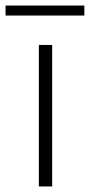

<svg xmlns="http://www.w3.org/2000/svg" viewBox="-59 -672 324 692"><path d="M81 0V-510H129V0ZM-39 -616V-652H245V-616Z"/></svg>

Font: MuseoModerno Thin ExtraLight
Style: Regular
Weight: 250
Version: Version 1.002